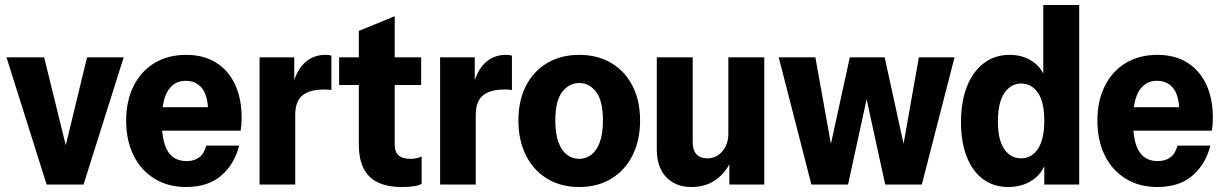

<svg xmlns="http://www.w3.org/2000/svg" viewBox="-20 -740 4904 770"><path d="M167 0 6 -510H157L269 -55H219L329 -510H476L315 0Z M726 10Q654 10 599.5 -23.5Q545 -57 515.5 -117Q486 -177 486 -256Q486 -336 516 -395.5Q546 -455 600 -487.5Q654 -520 727 -520Q796 -520 845.5 -489.5Q895 -459 922 -402.5Q949 -346 949 -267Q949 -252 948 -239.5Q947 -227 945 -216H571V-310H842L815 -285Q815 -354 791 -385Q767 -416 725 -416Q679 -416 654 -377Q629 -338 629 -255Q629 -171 653.5 -132.5Q678 -94 728 -94Q759 -94 779 -109Q799 -124 807 -156H939Q920 -81 867 -35.5Q814 10 726 10Z M1021 0V-510H1160V-387H1164V0ZM1164 -278 1150 -384Q1166 -454 1200.5 -487Q1235 -520 1285 -520Q1300 -520 1309 -517V-378Q1305 -380 1297.5 -380.5Q1290 -381 1279 -381Q1223 -381 1193.5 -358Q1164 -335 1164 -278Z M1592 10Q1504 10 1461.5 -32Q1419 -74 1419 -161V-616L1563 -675V-158Q1563 -131 1578.5 -117Q1594 -103 1627 -103Q1640 -103 1650.5 -105.5Q1661 -108 1671 -112V-3Q1660 4 1638.5 7Q1617 10 1592 10ZM1340 -399V-510H1669V-399Z M1745 0V-510H1884V-387H1888V0ZM1888 -278 1874 -384Q1890 -454 1924.5 -487Q1959 -520 2009 -520Q2024 -520 2033 -517V-378Q2029 -380 2021.5 -380.5Q2014 -381 2003 -381Q1947 -381 1917.5 -358Q1888 -335 1888 -278Z M2303 10Q2230 10 2175 -23Q2120 -56 2089.5 -116.5Q2059 -177 2059 -257Q2059 -337 2089.5 -396Q2120 -455 2175 -487.5Q2230 -520 2303 -520Q2376 -520 2431 -487.5Q2486 -455 2516.5 -396Q2547 -337 2547 -257Q2547 -177 2516.5 -116.5Q2486 -56 2431 -23Q2376 10 2303 10ZM2303 -103Q2330 -103 2351.5 -119.5Q2373 -136 2385.5 -170Q2398 -204 2398 -257Q2398 -335 2371 -371Q2344 -407 2303 -407Q2262 -407 2234.5 -371Q2207 -335 2207 -257Q2207 -204 2219.5 -170Q2232 -136 2253.5 -119.5Q2275 -103 2303 -103Z M2753 10Q2710 10 2678.5 -8.5Q2647 -27 2630.5 -60.5Q2614 -94 2614 -138V-510H2758V-170Q2758 -137 2773.5 -121Q2789 -105 2816 -105Q2842 -105 2860.5 -118Q2879 -131 2890 -153Q2901 -175 2901 -203L2917 -106Q2895 -52 2853.5 -21Q2812 10 2753 10ZM2905 0V-108H2901V-510H3045V0Z M3234 0 3103 -510H3250L3315 -148H3309L3388 -510H3528L3607 -148H3601L3665 -510H3808L3677 0H3530L3452 -358H3459L3381 0Z M4168 0V-106L4177 -104Q4167 -51 4124.5 -20.5Q4082 10 4024 10Q3965 10 3922.5 -21.5Q3880 -53 3857 -111.5Q3834 -170 3834 -250Q3834 -333 3858 -393.5Q3882 -454 3926 -487Q3970 -520 4029 -520Q4087 -520 4128 -488.5Q4169 -457 4177 -401L4164 -400V-720H4308V0ZM4075 -105Q4117 -105 4142.5 -143Q4168 -181 4168 -256Q4168 -331 4142.5 -368Q4117 -405 4075 -405Q4034 -405 4008 -367Q3982 -329 3982 -253Q3982 -179 4007.5 -142Q4033 -105 4075 -105Z M4621 10Q4549 10 4494.5 -23.5Q4440 -57 4410.5 -117Q4381 -177 4381 -256Q4381 -336 4411 -395.5Q4441 -455 4495 -487.5Q4549 -520 4622 -520Q4691 -520 4740.5 -489.5Q4790 -459 4817 -402.5Q4844 -346 4844 -267Q4844 -252 4843 -239.5Q4842 -227 4840 -216H4466V-310H4737L4710 -285Q4710 -354 4686 -385Q4662 -416 4620 -416Q4574 -416 4549 -377Q4524 -338 4524 -255Q4524 -171 4548.5 -132.5Q4573 -94 4623 -94Q4654 -94 4674 -109Q4694 -124 4702 -156H4834Q4815 -81 4762 -35.5Q4709 10 4621 10Z"/></svg>

Font: Instrument Sans SemiCondensed
Style: Bold
Weight: 700
Width: 4
Designer: Rodrigo Fuenzalida
Foundry: fragTYPE
Version: Version 1.000;gftools[0.9.28]